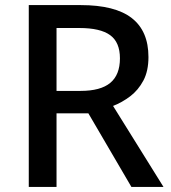

<svg xmlns="http://www.w3.org/2000/svg" viewBox="-20 -734 672 754"><path d="M297 -714Q432 -714 497.5 -663Q563 -612 563 -510Q563 -455 543 -417.5Q523 -380 491.5 -356Q460 -332 424 -318L622 0H496L327 -289H202V0H93V-714ZM292 -624H202V-377H296Q375 -377 413 -408.5Q451 -440 451 -505Q451 -568 412.5 -596Q374 -624 292 -624Z"/></svg>

Font: Noto Sans Thai Looped Medium
Style: Regular
Weight: 500
Designer: Sasikarn Vongin, Ben Mitchell
Foundry: The Fontpad Ltd
Version: Version 1.001; ttfautohint (v1.8.4.7-5d5b)